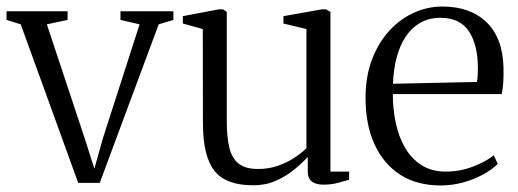

<svg xmlns="http://www.w3.org/2000/svg" viewBox="-25 -557 1586 588"><path d="M214.5 3 38.5 -482.5 -5 -496V-522.5H182V-496L118.5 -482.5L234 -134.5L264 -40.5L290 -133L402.5 -482.5L344 -496V-522.5H506V-496L461 -482.5L280.5 3Z M965 8.5Q943 8.5 930.2 -0.8Q917.5 -10 917.5 -33V-76.5Q901 -58 876.2 -37.8Q851.5 -17.5 820 -3.5Q788.5 10.5 750.5 10.5Q666.5 10.5 631.5 -34.2Q596.5 -79 596.5 -179.5L596 -468L535 -485V-507.5L645.5 -528.5H658L669.5 -520.5V-186Q669.5 -138.5 677 -106Q684.5 -73.5 705.2 -56.5Q726 -39.5 765 -39.5Q797.5 -39.5 825.2 -49Q853 -58.5 875.2 -73Q897.5 -87.5 913.5 -103V-468L843 -485V-507.5L961.5 -528.5H973.5L987 -520.5V-31.5H1044.5L1044 -6.5Q1028 -2 1009 3.2Q990 8.5 965 8.5Z M1325 11Q1251.5 11 1200.2 -22.2Q1149 -55.5 1121.8 -115.5Q1094.5 -175.5 1094.5 -257Q1094.5 -323 1114.2 -374.8Q1134 -426.5 1167.2 -462.8Q1200.5 -499 1242.5 -518Q1284.5 -537 1329.5 -537Q1415 -537 1465 -489Q1515 -441 1517 -348.5Q1517.5 -319.5 1516 -301.2Q1514.5 -283 1511.5 -269H1178Q1178 -223.5 1187 -180.8Q1196 -138 1215.5 -104.5Q1235 -71 1266 -51.2Q1297 -31.5 1340.5 -31.5Q1383.5 -31.5 1424 -47Q1464.5 -62.5 1487 -81.5L1499.5 -55Q1481 -37 1453.2 -22Q1425.5 -7 1392.2 2Q1359 11 1325 11ZM1178.5 -300.5 1435.5 -306Q1437.5 -316 1438 -327.5Q1438.5 -339 1438.5 -349Q1438.5 -419 1411.2 -460.8Q1384 -502.5 1323.5 -502.5Q1288.5 -502.5 1261.8 -487Q1235 -471.5 1217 -444Q1199 -416.5 1189.5 -379.8Q1180 -343 1178.5 -300.5Z"/></svg>

Font: Merriweather 96pt Light
Style: Regular
Weight: 300
Version: Version 2.100